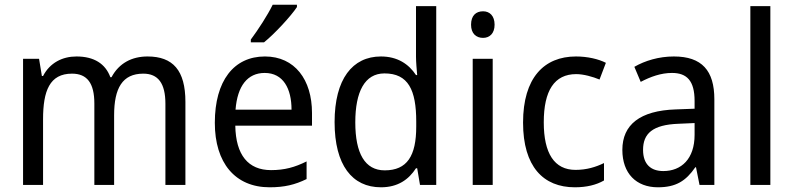

<svg xmlns="http://www.w3.org/2000/svg" viewBox="-20 -786 3371 816"><path d="M607 -546C541 -546 486 -518 454 -458H449C428 -515 380 -546 305 -546C245 -546 192 -519 163 -463H158L146 -536H78V0H163V-279C163 -400 191 -473 286 -473C350 -473 381 -433 381 -346V0H465V-296C465 -411 500 -473 589 -473C652 -473 683 -432 683 -345V0H768V-353C768 -487 715 -546 607 -546Z M1242 -756V-766H1139C1117 -721 1078 -661 1046 -618V-606H1102C1147 -642 1217 -718 1242 -756ZM1106 -546C974 -546 893 -443 893 -264C893 -94 979 10 1126 10C1189 10 1234 -1 1283 -25V-100C1233 -75 1189 -63 1132 -63C1035 -63 982 -127 980 -252H1306V-306C1306 -447 1233 -546 1106 -546ZM1105 -476C1184 -476 1219 -409 1219 -320H981C989 -421 1032 -476 1105 -476Z M1599 10C1671 10 1717 -23 1748 -71H1753L1765 0H1834V-760H1748V-545C1748 -524 1751 -489 1753 -467H1748C1717 -514 1669 -546 1599 -546C1478 -546 1402 -450 1402 -267C1402 -84 1477 10 1599 10ZM1615 -62C1531 -62 1490 -134 1490 -266C1490 -396 1530 -474 1614 -474C1715 -474 1749 -404 1749 -269V-248C1749 -123 1710 -62 1615 -62Z M2033 -738C2003 -738 1982 -720 1982 -681C1982 -644 2003 -625 2033 -625C2061 -625 2082 -644 2082 -681C2082 -719 2061 -738 2033 -738ZM2074 -536H1989V0H2074Z M2423 10C2473 10 2514 0 2547 -19V-93C2512 -76 2473 -64 2426 -64C2336 -64 2291 -134 2291 -266C2291 -401 2336 -471 2429 -471C2460 -471 2499 -460 2528 -448L2555 -519C2524 -535 2477 -546 2428 -546C2292 -546 2203 -455 2203 -265C2203 -78 2289 10 2423 10Z M2844 -546C2780 -546 2721 -528 2676 -502L2703 -438C2745 -460 2789 -476 2836 -476C2899 -476 2932 -443 2932 -357V-324L2852 -321C2700 -316 2625 -256 2625 -149C2625 -49 2684 10 2776 10C2853 10 2895 -17 2935 -75H2938L2953 0H3016V-364C3016 -486 2963 -546 2844 -546ZM2864 -260 2932 -263V-213C2932 -111 2876 -59 2799 -59C2747 -59 2713 -87 2713 -149C2713 -218 2753 -256 2864 -260Z M3254 0V-760H3169V0Z"/></svg>

Font: Noto Sans Gujarati UI SemiCondensed
Style: Regular
Weight: 400
Width: 4
Designer: Jelle Bosma - Monotype Design Team, Universal Thirst
Foundry: Monotype Imaging Inc.
Version: Version 2.106